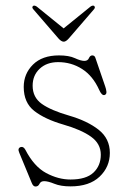

<svg xmlns="http://www.w3.org/2000/svg" viewBox="-20 -672 468 700"><path d="M192 -445.5Q150.5 -445.5 124.8 -421.5Q99 -397.5 99 -359.5Q99 -317 132.5 -293.2Q166 -269.5 232 -250.5Q299 -231 339.8 -198.8Q380.5 -166.5 380.5 -114.5Q380.5 -63.5 343.2 -28Q306 7.5 237 7.5Q201.5 7.5 178.2 -2Q155 -11.5 141 -11.5Q128.5 -11.5 124 -1.8Q119.5 8 109.5 8Q101 8 96 -4.5L50.5 -114.5Q42.5 -132 56 -136Q65.5 -138.5 72.5 -126Q104 -65 148.2 -41.2Q192.5 -17.5 237 -17.5Q294 -17.5 320.8 -42.8Q347.5 -68 347.5 -108Q347.5 -148 312 -173.5Q276.5 -199 210.5 -218Q143.5 -237.5 105 -267.5Q66.5 -297.5 66.5 -355Q66.5 -403 100.2 -436.5Q134 -470 195 -470Q231.5 -470 253 -460Q274.5 -450 287.5 -450Q300 -450 304.2 -460Q308.5 -470 316.5 -470Q324.5 -470 327.5 -462L363.5 -357Q367 -347.5 368 -337.8Q369 -328 361 -325.5Q351 -323 341.5 -344.5Q318.5 -395.5 279.2 -420.5Q240 -445.5 192 -445.5ZM231 -532Q220.5 -520 212.5 -520Q203.5 -520 193 -532L101.5 -638Q94.5 -646 101 -650.5Q105.5 -653.5 114 -648L212 -568.5L310 -648Q318 -653.5 323 -650.5Q329 -645.5 322.5 -638Z"/></svg>

Font: Fraunces 9pt S050 Thin
Style: Regular
Weight: 100
Version: Version 1.000; ttfautohint (v1.8.3)